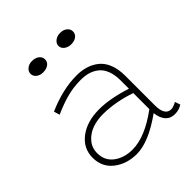

<svg xmlns="http://www.w3.org/2000/svg" viewBox="-193 -826 971 971"><g transform="rotate(-45 292.5 -341.0)"><path d="M188 -613.8Q166.5 -613.8 151.9 -625.2Q137.2 -636.7 137.2 -653.8Q137.2 -670.9 151.9 -682.9Q166.5 -694.8 188 -694.8Q211.9 -694.8 226.6 -683.1Q241.2 -671.4 241.2 -653.8Q241.2 -636.2 226.6 -625Q211.9 -613.8 188 -613.8ZM389.2 -613.8Q367.2 -613.8 352.1 -625.2Q336.9 -636.7 336.9 -653.8Q336.9 -670.9 352.3 -682.9Q367.7 -694.8 389.2 -694.8Q412.1 -694.8 426.5 -683.1Q440.9 -671.4 440.9 -653.8Q440.9 -636.2 426.5 -625Q412.1 -613.8 389.2 -613.8ZM553.2 -37.1 563 -8.8Q540.5 6.8 509.8 6.8Q478.5 6.8 460 -13.9Q441.4 -34.7 437 -73.2Q316.4 13.2 231 13.2Q159.2 13.2 109.1 -25.9Q59.1 -64.9 59.1 -131.8Q59.1 -198.7 114 -240.5Q168.9 -282.2 255.9 -282.2Q333 -282.2 436 -249V-308.1Q436 -347.7 425 -376.7Q414.1 -405.8 394 -422.1Q374 -438.5 349.9 -445.8Q325.7 -453.1 295.9 -453.1Q243.2 -453.1 196 -440.4Q148.9 -427.7 95.2 -403.8L85.9 -435.1Q196.8 -483.9 295.9 -483.9Q332 -483.9 362.1 -474.6Q392.1 -465.3 416.7 -445.6Q441.4 -425.8 455.3 -390.9Q469.2 -356 469.2 -308.1V-97.2Q469.2 -23.9 514.2 -23.9Q527.8 -23.9 553.2 -37.1ZM91.8 -131.8Q91.8 -78.1 132.1 -48.1Q172.4 -18.1 231 -18.1Q321.8 -18.1 436 -103V-217.8Q343.8 -249.5 255.9 -251Q212.4 -251.5 176 -238.8Q139.6 -226.1 115.7 -198.2Q91.8 -170.4 91.8 -131.8Z"/></g></svg>

Font: BioRhyme ExtraLight
Style: Regular
Weight: 275
Designer: Aoife Mooney
Foundry: Aoife Mooney Type
Version: Version 1.500;PS 001.500;hotconv 1.0.88;makeotf.lib2.5.64775